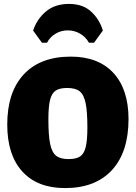

<svg xmlns="http://www.w3.org/2000/svg" viewBox="-20 -948 693 980"><path d="M636 -340Q636 -172 551.5 -80Q467 12 312 12Q171 12 94 -72.5Q17 -157 17 -312Q17 -478 101.5 -568.5Q186 -659 341 -659Q482 -659 559 -575.5Q636 -492 636 -340ZM227 -339Q227 -256 236 -213Q245 -170 266.5 -153Q288 -136 330 -136Q369 -136 389 -149.5Q409 -163 417.5 -197.5Q426 -232 426 -297Q426 -379 417 -422Q408 -465 386.5 -482Q365 -499 323 -499Q284 -499 264 -485.5Q244 -472 235.5 -438Q227 -404 227 -339ZM149 -792Q168 -850 214 -889Q260 -928 332 -928Q403 -928 445.5 -888.5Q488 -849 505 -792L460 -730H434Q418 -759 389 -776Q360 -793 326 -793Q292 -793 263.5 -776Q235 -759 220 -730H194Z"/></svg>

Font: Luna Sans Black
Style: Regular
Weight: 900
Designer: Juan Pablo del Peral
Foundry: Huerta Tipografica
Version: Version 2.001; ttfautohint (v1.5)